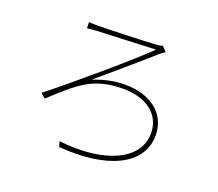

<svg xmlns="http://www.w3.org/2000/svg" viewBox="-124 -896 1248 1100"><g transform="rotate(20 500.0 -346.0)"><path d="M248 -705 249 -668C268 -670 288 -672 307 -673C359 -676 594 -684 663 -688C571 -597 290 -357 131 -231L159 -206C302 -336 376 -413 565 -413C708 -413 800 -340 800 -227C800 -63 601 26 323 -6L332 26C625 50 829 -41 829 -225C829 -357 722 -439 567 -439C512 -439 451 -430 375 -400C455 -468 597 -589 688 -670C695 -676 713 -689 720 -693L692 -722C681 -718 663 -716 652 -715C592 -711 358 -703 306 -703C285 -703 267 -703 248 -705Z"/></g></svg>

Font: Harano Aji Gothic CN ExtraLight
Style: Regular
Weight: 250
Foundry: Masamichi Hosoda
Version: HaranoAjiGothicCN-ExtraLight version 20230610;ttx 4.39.4